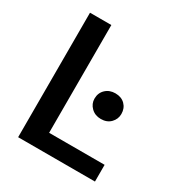

<svg xmlns="http://www.w3.org/2000/svg" viewBox="-166 -817 879 935"><g transform="rotate(30 274.0 -350.0)"><path d="M70 0V-700H190V-94H502V0ZM374 -278Q341 -278 319.5 -299Q298 -320 298 -349Q298 -381 319.5 -401.5Q341 -422 374 -422Q408 -422 428.5 -401.5Q449 -381 449 -349Q449 -320 428.5 -299Q408 -278 374 -278Z"/></g></svg>

Font: DM Sans 20pt SemiBold
Style: Regular
Weight: 600
Version: Version 4.004;gftools[0.9.30]